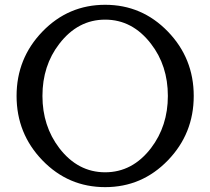

<svg xmlns="http://www.w3.org/2000/svg" viewBox="-20 -767 873 797"><path d="M676.8 -368.7Q676.8 -494.6 606.9 -585Q529.8 -685.5 416.5 -685.5Q303.2 -685.5 226.1 -585Q156.2 -494.6 156.2 -368.7Q156.2 -244.1 226.1 -152.3Q303.2 -51.8 416.5 -51.8Q529.8 -51.8 606.9 -152.3Q676.8 -244.1 676.8 -368.7ZM676.8 -101.3Q569.3 9.8 416.5 9.8Q263.7 9.8 156.2 -101.3Q48.8 -212.4 48.8 -368.7Q48.8 -524.9 156.2 -636Q263.7 -747.1 416.5 -747.1Q569.3 -747.1 676.8 -636Q784.2 -524.9 784.2 -368.7Q784.2 -212.4 676.8 -101.3Z"/></svg>

Font: Classica
Style: Book
Weight: 400
Version: Version 1.001